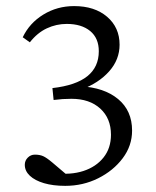

<svg xmlns="http://www.w3.org/2000/svg" viewBox="-20 -602 512 631"><path d="M247.1 -307.6 244.1 -318.4Q322.3 -314.5 368.2 -276.4Q414.1 -238.3 414.1 -172.9Q414.1 -123 383.3 -82Q352.5 -41 302.7 -16.1Q252.9 8.8 194.3 8.8Q154.3 8.8 124.5 0Q94.7 -8.8 78.1 -24.4Q61.5 -40 61.5 -60.5Q61.5 -74.2 71.3 -84Q81.1 -93.8 94.7 -93.8Q110.4 -93.8 121.6 -88.9Q132.8 -84 151.4 -68.4L209 -19.5L158.2 -33.2Q211.9 -26.4 253.9 -40Q295.9 -53.7 320.3 -84.5Q344.7 -115.2 344.7 -159.2Q344.7 -212.9 309.6 -245.1Q274.4 -277.3 214.8 -277.3Q200.2 -277.3 186 -276.4Q171.9 -275.4 156.2 -273.4L152.3 -312.5Q229.5 -321.3 267.1 -351.6Q304.7 -381.8 304.7 -433.6Q304.7 -476.6 276.4 -500Q248 -523.4 199.2 -523.4Q165 -523.4 133.8 -508.8Q102.5 -494.1 78.1 -462.9L54.7 -479.5Q77.1 -526.4 122.6 -554.2Q168 -582 223.6 -582Q291 -582 332 -546.9Q373 -511.7 373 -455.1Q373 -406.2 338.9 -367.7Q304.7 -329.1 247.1 -307.6Z"/></svg>

Font: Crimson Pro ExtraLight Light
Style: Regular
Weight: 300
Version: Version 1.002